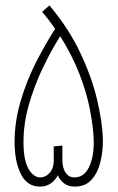

<svg xmlns="http://www.w3.org/2000/svg" viewBox="-20 -691 436 711"><path d="M128 0Q80 0 57 -47Q34 -94 34 -165Q34 -241 56.5 -317Q79 -393 114 -461.5Q149 -530 184 -584Q162 -617 136 -647L163 -671Q234 -587 277 -496Q320 -405 339.5 -322Q359 -239 361 -177Q362 -133 352 -92Q342 -51 319 -25.5Q296 0 257 0Q232 0 216.5 -12.5Q201 -25 194 -42Q186 -25 169 -12.5Q152 0 128 0ZM211 -99Q211 -69 223 -51.5Q235 -34 256 -34Q292 -34 310.5 -74Q329 -114 327 -175Q325 -223 313 -285.5Q301 -348 274 -417.5Q247 -487 203 -557Q170 -505 139 -440.5Q108 -376 87.5 -305.5Q67 -235 67 -165Q67 -98 85.5 -66Q104 -34 129 -34Q149 -34 164 -51Q179 -68 179 -95V-149L211 -152Z"/></svg>

Font: Noto Sans Arabic ExtCond ExtLt
Style: Regular
Weight: 200
Width: 2
Designer: Monotype Design Team, Nadine Chahine, Nizar Qandah and Khaled Hosny
Foundry: Monotype Imaging Inc.
Version: Version 2.012; ttfautohint (v1.8.4.7-5d5b)